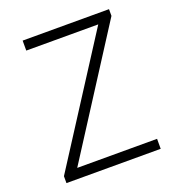

<svg xmlns="http://www.w3.org/2000/svg" viewBox="-132 -835 861 940"><g transform="rotate(-20 298.0 -364.5)"><path d="M54 0H545V-52H129L541 -694V-729H91V-677H466L54 -36Z"/></g></svg>

Font: Noto Sans CJK SC Light
Style: Regular
Weight: 300
Designer: Ryoko NISHIZUKA 西塚涼子 (kana, bopomofo & ideographs); Paul D. Hunt (Latin, Greek & Cyrillic); Sandoll Communications 산돌커뮤니
Foundry: Adobe
Version: Version 2.004;hotconv 1.0.118;makeotfexe 2.5.65603